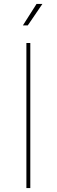

<svg xmlns="http://www.w3.org/2000/svg" viewBox="-20 -962 290 982"><path d="M115 0H135V-742H115ZM97 -832H122L197 -942H167Z"/></svg>

Font: Chess Sans Thin
Style: Regular
Weight: 100
Designer: Wolf Bōese
Foundry: Wolf Bōese
Version: Version 7.223;Glyphs 3.3 (3306)